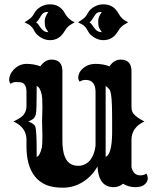

<svg xmlns="http://www.w3.org/2000/svg" viewBox="-20 -850 718 882"><path d="M502 9.8Q433.1 9.8 427.7 -85.4Q402.8 -40.5 360.6 -14.2Q318.4 12.2 269.8 12.2Q221.2 12.2 190.9 -1Q160.6 -14.2 140.6 -39.1Q101.6 -87.9 101.6 -177.7V-208Q101.6 -264.6 42 -292Q77.1 -309.1 86.9 -320.8Q101.6 -338.9 101.6 -361.3V-427.2Q101.6 -468.8 73.2 -472.2Q64.9 -473.1 52.2 -473.1Q39.6 -473.1 28.8 -464.8Q22 -474.1 22 -484.1Q22 -494.1 27.1 -506.6Q32.2 -519 43 -530.3Q68.4 -556.6 102.1 -556.6Q135.7 -556.6 165.5 -545.4Q187 -576.2 216.3 -576.2Q266.6 -576.2 266.6 -523.4V-205.6Q266.6 -112.8 309.6 -94.2Q323.2 -88.4 340.1 -88.4Q356.9 -88.4 370.6 -95.5Q384.3 -102.5 394.5 -114.7Q413.6 -138.7 418.9 -180.2V-427.2Q418.9 -482.9 373.5 -482.9Q356.9 -482.9 346.2 -474.6Q339.4 -483.9 339.4 -493.9Q339.4 -503.9 344.5 -514.9Q349.6 -525.9 360.4 -535.2Q384.3 -556.6 418.7 -556.6Q453.1 -556.6 482.9 -545.4Q504.4 -576.2 533.7 -576.2Q584 -576.2 584 -523.4V-361.3Q584 -338.9 592.8 -328.1Q608.4 -309.1 643.6 -292Q584 -264.6 584 -208V-82Q593.3 -44.4 624.5 -44.4Q641.1 -44.4 651.9 -52.7Q658.7 -43.5 658.7 -29.5Q658.7 -15.6 644.8 -2.9Q630.9 9.8 601.3 9.8Q571.8 9.8 545.4 -5.9Q525.9 9.8 502 9.8ZM465.3 -129.4Q493.7 -140.6 495.1 -237.3Q495.1 -257.8 495.1 -284.2Q495.1 -310.5 494.9 -329.3Q494.6 -348.1 494.1 -365.2Q492.2 -426.8 482.9 -438.7Q473.6 -450.7 465.3 -454.6ZM173.3 -292 174.8 -356.4Q174.8 -399.9 171.9 -414.1Q163.6 -451.2 148.4 -454.6V-422.9Q148.4 -340.3 144.8 -325.9Q141.1 -311.5 133.1 -304.4Q125 -297.4 109.4 -292Q138.7 -281.7 142.6 -267.1Q148.4 -243.7 148.4 -161.1V-129.4Q163.1 -132.8 172.4 -172.9Q174.8 -184.1 174.8 -227.5ZM352.5 -740.2 338.4 -747.6Q355 -757.8 365 -765.9Q375 -773.9 384 -790.8Q393.1 -807.6 412.6 -818.8Q432.1 -830.1 455.1 -830.1Q501.5 -830.1 523.9 -788.6Q539.6 -759.8 568.8 -747.6L556.2 -740.2Q535.6 -729.5 523.9 -709.5Q499.5 -665.5 455.1 -665.5Q433.6 -665.5 413.6 -677.5Q393.6 -689.5 386 -703.6Q378.4 -717.8 373.8 -723.4Q369.1 -729 364 -733.2Q358.9 -737.3 352.5 -740.2ZM278.3 -709.5Q253.9 -665.5 210 -665.5Q188 -665.5 168 -677.5Q147.9 -689.5 140.4 -703.6Q132.8 -717.8 128.2 -723.4Q123.5 -729 118.4 -733.2Q113.3 -737.3 106.9 -740.2L92.8 -747.6Q109.4 -757.8 119.4 -765.9Q129.4 -773.9 138.4 -790.8Q147.5 -807.6 167 -818.8Q186.5 -830.1 210 -830.1Q255.9 -830.1 278.3 -788.6Q293.9 -759.8 323.2 -747.6L310.5 -740.2Q290 -729.5 278.3 -709.5ZM447.8 -795.4Q438 -795.4 430.7 -793Q423.3 -790.5 418 -783.2Q412.6 -775.9 410.2 -771.5Q407.7 -767.1 404.3 -762.2Q396.5 -750 391.1 -747.6Q397.9 -743.7 403.6 -734.9Q409.2 -726.1 417 -716.8Q428.7 -702.1 447.8 -702.1Q444.8 -707 441.9 -711.2Q439 -715.3 436.5 -720Q434.1 -724.6 432.6 -731.2Q431.2 -737.8 431.2 -754.6Q431.2 -771.5 447.8 -795.4ZM202.1 -795.4Q192.4 -795.4 185.1 -793Q177.7 -790.5 172.4 -783.2Q167 -775.9 164.6 -771.5Q162.1 -767.1 159.2 -762.2Q150.9 -750 145.5 -747.6Q152.3 -743.7 158 -734.9Q163.6 -726.1 171.4 -716.8Q183.1 -702.1 202.1 -702.1Q199.2 -707 196.3 -711.2Q193.4 -715.3 190.9 -720Q188.5 -724.6 187 -731.2Q185.5 -737.8 185.5 -754.6Q185.5 -771.5 202.1 -795.4Z"/></svg>

Font: Rye
Style: Regular
Weight: 400
Designer: Nicole Fally
Foundry: Nicole Fally
Version: Version 1.001